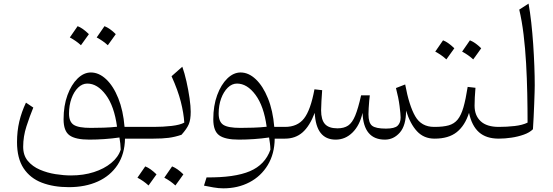

<svg xmlns="http://www.w3.org/2000/svg" viewBox="-20 -756 3017 1047"><path d="M475.6 -360.8Q519.5 -360.8 558.8 -324Q598.1 -287.1 625 -220.2Q651.9 -153.3 659.2 -64H718.3V0H661.6Q660.2 84 621.1 143.3Q582 202.6 513.7 233.6Q445.3 264.6 355.5 264.6Q272 264.6 208.3 240.2Q144.5 215.8 108.6 161.6Q72.8 107.4 72.8 19Q72.8 -40.5 85.2 -93.3Q97.7 -146 121.6 -196.3L161.6 -169.4Q142.1 -122.1 124.3 -67.1Q106.4 -12.2 106.4 44.4Q106.4 91.3 131.8 121.6Q157.2 151.9 197.3 169.2Q237.3 186.5 282.5 193.6Q327.6 200.7 367.2 200.7Q435.1 200.7 491.5 182.6Q547.9 164.6 586.4 132.8Q625 101.1 638.2 60.1Q637.7 41.5 636 26.6Q634.3 11.7 631.3 -6.3Q591.8 -0.5 549.6 2.4Q507.3 5.4 466.8 5.4Q391.6 5.4 359.1 -18.1Q326.7 -41.5 326.7 -105.5Q326.7 -179.7 347.9 -237.3Q369.1 -294.9 403.1 -327.9Q437 -360.8 475.6 -360.8ZM456.1 -300.3Q428.7 -300.3 406 -278.3Q383.3 -256.3 369.9 -219.2Q356.4 -182.1 356.4 -136.7Q356.4 -91.8 382.1 -75.2Q407.7 -58.6 474.6 -58.6Q507.3 -58.6 545.4 -59.8Q583.5 -61 618.2 -64.9Q603 -177.2 557.1 -238.8Q511.2 -300.3 456.1 -300.3ZM421.4 -509.3Q395.5 -533.2 360.8 -551.8Q383.3 -583 403.3 -613.3Q430.7 -603 464.8 -569.8Q446.3 -543 421.4 -509.3ZM507.3 -551.8Q527.3 -580.1 549.8 -613.3Q579.6 -601.6 611.3 -569.8Q600.6 -554.7 589.8 -539.6Q579.1 -524.4 567.9 -509.3Q542 -533.2 507.3 -551.8Z M790 255.4Q764.2 231.4 729.5 212.9Q752 181.6 772 151.4Q799.3 161.6 833.5 194.8Q814.9 221.7 790 255.4ZM876 212.9Q896 184.6 918.5 151.4Q948.2 163.1 980 194.8Q969.2 210 958.5 225.1Q947.8 240.2 936.5 255.4Q910.6 231.4 876 212.9ZM718.3 0Q703.6 0 703.6 -30.8V-33.2Q703.6 -64 718.3 -64H818.4Q869.1 -64 915.5 -69.3Q961.9 -74.7 984.9 -87.4Q981.9 -138.2 966.1 -200.9Q950.2 -263.7 915.5 -340.3L974.1 -392.1Q986.3 -358.4 996.8 -311.8Q1007.3 -265.1 1013.7 -220.2Q1020 -175.3 1020 -146.5Q1020 -103.5 1009.5 -78.6Q999 -53.7 969.7 -21Q933.6 -8.8 899.7 -4.4Q865.7 0 816.9 0Z M1292 -360.8Q1335.9 -360.8 1375 -323.7Q1414.1 -286.6 1441.2 -219.7Q1468.3 -152.8 1475.6 -64H1534.2V0H1478Q1477.1 83 1440.2 144Q1403.3 205.1 1340.3 238Q1277.3 271 1197.8 271Q1172.4 271 1144.3 266.1Q1116.2 261.2 1092.3 256.3L1106.4 211.4Q1259.8 212.9 1342.8 177.5Q1425.8 142.1 1454.6 60.1Q1454.1 41.5 1452.1 26.6Q1450.2 11.7 1447.3 -6.3Q1407.7 -0.5 1365.5 2.4Q1323.2 5.4 1282.7 5.4Q1207.5 5.4 1175.3 -18.1Q1143.1 -41.5 1143.1 -105.5Q1143.1 -179.7 1164.3 -237.3Q1185.5 -294.9 1219.5 -327.9Q1253.4 -360.8 1292 -360.8ZM1272.5 -300.3Q1245.1 -300.3 1222.4 -278.3Q1199.7 -256.3 1186 -219.2Q1172.4 -182.1 1172.4 -136.7Q1172.4 -91.8 1198 -75.2Q1223.6 -58.6 1290.5 -58.6Q1323.2 -58.6 1361.3 -59.8Q1399.4 -61 1434.1 -64.9Q1418.9 -177.2 1373.3 -238.8Q1327.6 -300.3 1272.5 -300.3Z M2079.1 5.4Q1962.4 5.4 1957 -140.6Q1941.9 -72.8 1902.6 -33.7Q1863.3 5.4 1810.5 5.4Q1703.6 5.4 1696.3 -140.6Q1668.5 -67.9 1629.6 -33.9Q1590.8 0 1534.2 0Q1519.5 0 1519.5 -30.8V-33.2Q1519.5 -64 1534.2 -64Q1602.1 -64 1637.9 -109.9Q1673.8 -155.8 1694.8 -269L1736.8 -264.2Q1734.9 -238.3 1732.9 -205.1Q1731 -171.9 1731 -154.8Q1731 -103 1752 -79.6Q1772.9 -56.2 1820.3 -56.2Q1856 -56.2 1878.4 -71.3Q1900.9 -86.4 1917 -125.5Q1933.1 -164.6 1949.2 -236.3H1996.6Q1995.1 -225.6 1993.4 -206.3Q1991.7 -187 1990.5 -166.7Q1989.3 -146.5 1989.3 -132.8Q1989.3 -86.4 2008.8 -70.6Q2028.3 -54.7 2084.5 -54.7Q2132.3 -54.7 2148.4 -70.6Q2164.6 -86.4 2164.6 -115.2Q2164.6 -132.8 2158.9 -177.7Q2153.3 -222.7 2139.2 -275.9L2189.5 -295.4Q2210.9 -179.7 2244.4 -121.8Q2277.8 -64 2347.2 -64H2350.6V0H2349.1Q2291.5 0 2254.2 -40Q2216.8 -80.1 2194.3 -152.8Q2194.3 -71.8 2160.4 -33.2Q2126.5 5.4 2079.1 5.4Z M2414.1 -432.1Q2388.2 -456.1 2353.5 -474.6Q2376 -505.9 2396 -536.1Q2423.3 -525.9 2457.5 -492.7Q2439 -465.8 2414.1 -432.1ZM2500 -474.6Q2520 -502.9 2542.5 -536.1Q2572.3 -524.4 2604 -492.7Q2593.3 -477.5 2582.5 -462.4Q2571.8 -447.3 2560.5 -432.1Q2534.7 -456.1 2500 -474.6ZM2350.6 0Q2335.9 0 2335.9 -30.8V-33.2Q2335.9 -64 2350.6 -64Q2397 -64 2427 -72.5Q2457 -81.1 2475.8 -104.2Q2494.6 -127.4 2507.1 -170.4Q2519.5 -213.4 2530.3 -282.2L2572.8 -277.3Q2570.3 -248.5 2569.1 -223.9Q2567.9 -199.2 2567.9 -179.7Q2567.9 -126 2601.1 -95Q2634.3 -64 2699.7 -64H2700.2V0H2699.7Q2631.3 0 2592 -34.9Q2552.7 -69.8 2537.6 -140.6Q2515.6 -71.3 2470.9 -35.6Q2426.3 0 2350.6 0Z M2862.3 -736.3Q2870.6 -690.4 2877 -633.5Q2883.3 -576.7 2887.5 -515.9Q2891.6 -455.1 2893.8 -397.2Q2896 -339.4 2896 -291Q2896 -281.7 2895.3 -254.2Q2894.5 -226.6 2893.1 -189.7Q2891.6 -152.8 2889.9 -116Q2888.2 -79.1 2886.2 -51.3Q2868.2 -33.2 2836.7 -22Q2805.2 -10.7 2769.3 -5.4Q2733.4 0 2700.2 0Q2685.5 0 2685.5 -30.8V-33.2Q2685.5 -64 2700.2 -64Q2743.7 -64 2786.4 -68.8Q2829.1 -73.7 2856.9 -87.4Q2856.9 -164.1 2855.2 -246.3Q2853.5 -328.6 2848.9 -410.4Q2844.2 -492.2 2835.2 -567.1Q2826.2 -642.1 2811.5 -703.6Z"/></svg>

Font: Pinar DS1 Light
Style: Regular
Weight: 300
Designer: Amin Abedi
Version: Version 3.000